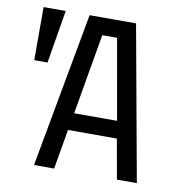

<svg xmlns="http://www.w3.org/2000/svg" viewBox="-79 -777 842 855"><g transform="rotate(10 342.5 -350.0)"><path d="M50 -460V-700H150L110 -460ZM130 0 258 -700H468L595 0H505L473 -180H252L221 0ZM266 -258H460L396 -622H329Z"/></g></svg>

Font: Tektur SemiCondensed
Style: Regular
Weight: 400
Width: 4
Designer: Adam Jagosz
Foundry: Adam Jagosz
Version: Version 1.005;gftools[0.9.30]